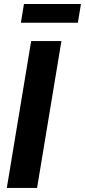

<svg xmlns="http://www.w3.org/2000/svg" viewBox="-20 -931 421 951"><path d="M284.2 -727.5 163.6 0H13.7L134.3 -727.5ZM380.9 -911.1 365.7 -818.4H83.5L98.6 -911.1Z"/></svg>

Font: Inter 28pt
Style: Bold Italic
Weight: 700
Italic angle: -9.3988°
Designer: Rasmus Andersson
Foundry: rsms
Version: Version 4.001;git-66647c0bb